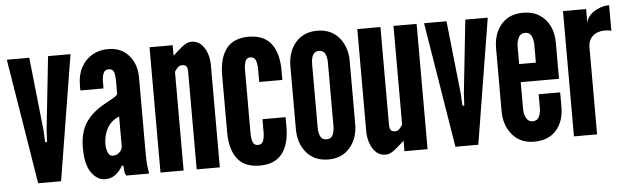

<svg xmlns="http://www.w3.org/2000/svg" viewBox="-41 -691 2730 835"><g transform="rotate(-5 1324.0 -273.5)"><path d="M96.5 0 7.5 -547H105.5L139.5 -230L142.5 -175H150.5L153.5 -230L187.5 -547H285.5L196.5 0Z M389.5 8Q354.5 8 329 -27.5Q303.5 -63 303.5 -136Q303.5 -206.5 333.8 -249.5Q364 -292.5 424.5 -324Q443.5 -334 456.5 -342Q469.5 -350 472.5 -357V-417Q472.5 -437.5 467.8 -452.2Q463 -467 444.5 -467Q427.5 -467 421.5 -451.2Q415.5 -435.5 415.5 -412V-386H314.5V-409Q314.5 -454 332.2 -486.8Q350 -519.5 380.8 -537.2Q411.5 -555 450.5 -555Q488 -555 515.5 -537.8Q543 -520.5 558.2 -490.2Q573.5 -460 573.5 -421V-95Q573.5 -58.5 575.5 -38.2Q577.5 -18 580.5 0H481.5Q475 -8 473.8 -23.5Q472.5 -39 472.5 -44H465.5Q453 -21 433.8 -6.5Q414.5 8 389.5 8ZM430.5 -91Q448 -91 460.2 -103Q472.5 -115 472.5 -129V-259Q436 -243.5 419.2 -212.2Q402.5 -181 402.5 -142Q402.5 -125 409 -108Q415.5 -91 430.5 -91Z M630.5 0V-547H731.5V-501Q749.5 -518.5 772 -536.8Q794.5 -555 813.5 -555Q838.5 -555 855.5 -539Q872.5 -523 881 -498.5Q889.5 -474 889.5 -448V0H788.5V-428Q788.5 -444 783 -450.5Q777.5 -457 764.5 -457Q753.5 -457 745.8 -449.2Q738 -441.5 731.5 -431V0Z M1063.5 7.5Q997 7.5 965.8 -34Q934.5 -75.5 934.5 -149.5V-398Q934.5 -472.5 965.8 -513.8Q997 -555 1063.5 -555Q1130 -555 1161.8 -513.5Q1193.5 -472 1193.5 -398V-355H1092.5V-411Q1092.5 -434 1086.5 -449.5Q1080.5 -465 1063.5 -465Q1046.5 -465 1041 -449.2Q1035.5 -433.5 1035.5 -411V-136.5Q1035.5 -114 1041 -98.2Q1046.5 -82.5 1063.5 -82.5Q1080.5 -82.5 1086.5 -98Q1092.5 -113.5 1092.5 -136.5V-192.5H1193.5V-149.5Q1193.5 -75.5 1161.8 -34Q1130 7.5 1063.5 7.5Z M1363 7Q1302.5 7 1268 -33.8Q1233.5 -74.5 1233.5 -137V-411Q1233.5 -473.5 1268 -514.2Q1302.5 -555 1363 -555Q1423 -555 1457.8 -514.2Q1492.5 -473.5 1492.5 -411V-137Q1492.5 -74.5 1457.8 -33.8Q1423 7 1363 7ZM1363 -81Q1382.5 -81 1390 -96.8Q1397.5 -112.5 1397.5 -137V-411Q1397.5 -436 1390 -451.5Q1382.5 -467 1363 -467Q1343.5 -467 1336 -451.5Q1328.5 -436 1328.5 -411V-137Q1328.5 -112 1336 -96.5Q1343.5 -81 1363 -81Z M1613.5 8Q1588.5 8 1571.5 -8Q1554.5 -24 1546 -48.8Q1537.5 -73.5 1537.5 -99V-547H1638.5V-119Q1638.5 -103.5 1644.2 -96.8Q1650 -90 1662.5 -90Q1673.5 -90 1681.2 -97.8Q1689 -105.5 1695.5 -116V-547H1796.5V0H1695.5V-46Q1677.5 -29 1655 -10.5Q1632.5 8 1613.5 8Z M1918 0 1829 -547H1927L1961 -230L1964 -175H1972L1975 -230L2009 -547H2107L2018 0Z M2261.5 8Q2201 8 2166.2 -33.8Q2131.5 -75.5 2131.5 -136V-411Q2131.5 -475 2166 -515Q2200.5 -555 2262.5 -555Q2303 -555 2332.2 -536.5Q2361.5 -518 2377 -486.2Q2392.5 -454.5 2392.5 -414V-255H2225.5V-136Q2225.5 -115.5 2234.8 -98.2Q2244 -81 2262.5 -81Q2282 -81 2290.2 -97Q2298.5 -113 2298.5 -136V-196H2392.5V-133Q2392.5 -69.5 2358.2 -30.8Q2324 8 2261.5 8ZM2225.5 -334H2298.5V-411Q2298.5 -433.5 2290.8 -450.2Q2283 -467 2262.5 -467Q2243.5 -467 2234.5 -449.8Q2225.5 -432.5 2225.5 -411Z M2435.5 0V-547H2536.5V-486Q2539.5 -506 2555 -521.5Q2570.5 -537 2592.8 -546Q2615 -555 2637.5 -555V-443Q2631 -445.5 2623.8 -446.2Q2616.5 -447 2609.5 -447Q2576.5 -447 2556.5 -429Q2536.5 -411 2536.5 -380V0Z"/></g></svg>

Font: League Gothic
Style: Regular
Weight: 400
Designer: The League of Moveable Type
Version: Version 2.001